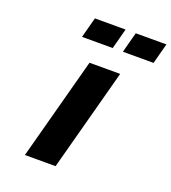

<svg xmlns="http://www.w3.org/2000/svg" viewBox="-155 -989 982 1103"><g transform="rotate(20 336.0 -437.5)"><path d="M125 0H312.5Q340.3 -104 396.2 -312.3Q452.1 -520.5 480 -625H292.5Q264.6 -520.5 208.7 -312.3Q152.8 -104 125 0ZM451.2 -750H638.7Q644 -771 655 -812.5Q666 -854 671.9 -875H484.4Q478.5 -854 467.5 -812.5Q456.5 -771 451.2 -750ZM201.2 -750H388.7Q394.5 -771 405.5 -812.5Q416.5 -854 421.9 -875H234.4Q229 -854 217.8 -812.5Q206.5 -771 201.2 -750Z"/></g></svg>

Font: Faithful 32x
Style: SemiboldOblique
Weight: 400
Foundry: Faithful Resource Pack
Version: Version 1.0; January 27, 2023